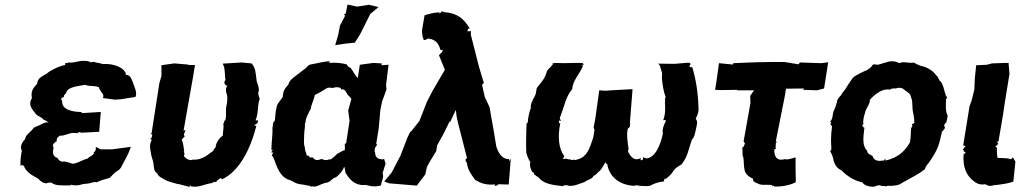

<svg xmlns="http://www.w3.org/2000/svg" viewBox="-20 -807 4493 842"><path d="M320 -223 326 -228 337 -225 415 -229 422 -316 341 -311 335 -316C293 -316 249 -329 253 -363C251 -368 253 -364 248 -371C248 -378 255 -380 262 -383C255 -389 268 -391 272 -405C280 -423 309 -428 354 -435C371 -427 390 -433 413 -425C418 -404 441 -394 431 -377L484 -370L512 -372L574 -382C583 -401 570 -423 562 -448C558 -453 555 -479 532 -479C533 -490 521 -502 512 -508C499 -517 468 -529 431 -526C415 -532 398 -532 391 -536C382 -536 383 -531 373 -536C361 -542 340 -540 337 -540C314 -537 299 -530 283 -533C273 -532 274 -528 266 -531C266 -526 265 -523 266 -522C238 -517 200 -498 186 -485C168 -473 145 -467 143 -440C130 -425 113 -410 120 -377C103 -349 117 -331 139 -305C143 -299 165 -293 173 -280C178 -282 181 -277 194 -270C183 -272 173 -269 156 -259C143 -253 135 -251 128 -247C115 -226 93 -219 90 -197C78 -185 65 -162 76 -147C73 -129 68 -107 70 -79C76 -87 77 -81 85 -80C91 -56 119 -38 147 -24C157 -12 170 -3 184 -3C185 -5 202 -7 205 -6C225 9 252 6 288 6C283 6 287 11 291 3C305 7 322 8 345 0C356 -1 369 -1 390 -8C390 -8 404 -10 402 -7C427 -19 441 -20 460 -27C469 -32 478 -49 496 -58C508 -66 512 -74 516 -83C528 -105 543 -130 554 -163L470 -152H421L400 -163C401 -147 400 -147 391 -138C396 -129 371 -120 363 -111C340 -106 321 -90 298 -89C287 -92 268 -101 253 -98C245 -99 236 -105 232 -114C209 -122 211 -138 215 -161C206 -169 220 -186 228 -186C229 -204 231 -202 242 -212C264 -210 286 -226 304 -224C310 -224 315 -223 320 -223Z M812 13C810 7 814 7 815 6L817 10C851 17 874 1 908 -4C907 -1 920 -14 925 -8C933 -11 932 -18 937 -19C938 -17 941 -23 950 -28C943 -28 952 -26 953 -20C1029 -56 1077 -149 1105 -257C1104 -254 1104 -251 1095 -260C1099 -260 1106 -264 1098 -259C1111 -267 1113 -269 1110 -281C1109 -277 1100 -279 1101 -280C1115 -315 1108 -346 1119 -373C1115 -384 1109 -400 1115 -408C1117 -420 1111 -435 1105 -454C1104 -458 1108 -456 1105 -457C1101 -483 1102 -510 1083 -529L1039 -533L957 -528C959 -522 961 -517 963 -512C968 -487 965 -477 969 -455C962 -453 961 -433 977 -431C971 -423 968 -411 974 -396C978 -386 978 -362 973 -342C968 -328 975 -300 968 -282C975 -286 966 -276 962 -277C964 -277 966 -276 959 -263C963 -251 957 -231 957 -212C938 -200 926 -176 925 -159C918 -156 918 -151 915 -145C895 -134 873 -104 824 -107C816 -100 792 -111 786 -124C795 -134 781 -144 788 -143C785 -161 784 -178 777 -196L790 -208L786 -217L791 -229L794 -237L785 -234L827 -472L835 -522H808L804 -524L744 -529L688 -521V-474L679 -443L645 -224L640 -219L648 -218L644 -200C640 -203 636 -195 646 -194C632 -170 640 -150 642 -135C643 -120 651 -106 653 -90C655 -71 655 -54 669 -48C673 -33 691 -26 701 -20C713 -12 728 -9 755 -1C771 1 794 9 812 13Z M1423 -531 1427 -538C1402 -539 1363 -527 1346 -525C1336 -521 1331 -524 1340 -524C1327 -516 1334 -522 1322 -509C1313 -502 1290 -485 1271 -470C1271 -469 1248 -455 1245 -437C1228 -416 1222 -411 1220 -382C1211 -367 1192 -349 1193 -335C1185 -306 1189 -290 1184 -276C1175 -270 1176 -252 1177 -253L1175 -250C1176 -212 1171 -190 1170 -150C1176 -152 1171 -146 1178 -151C1166 -139 1169 -135 1181 -139C1174 -135 1175 -129 1172 -125C1178 -121 1179 -114 1185 -101C1199 -58 1218 -25 1252 -17C1271 -9 1275 -1 1304 2C1320 3 1329 9 1338 7C1341 15 1346 8 1354 11C1368 14 1385 1 1406 -5C1429 -5 1435 -26 1452 -29C1469 -40 1485 -61 1489 -76C1497 -61 1492 -46 1498 -45C1522 -5 1551 8 1585 4C1607 11 1627 13 1651 6C1653 -16 1665 -27 1658 -48L1671 -90L1664 -111C1663 -110 1662 -109 1660 -108C1637 -109 1626 -115 1625 -138C1620 -144 1624 -164 1634 -171L1630 -177L1641 -245L1648 -325L1656 -363L1675 -415L1673 -434L1684 -523L1653 -521L1654 -529L1617 -531L1558 -523L1549 -465C1537 -476 1533 -488 1518 -509C1510 -513 1505 -514 1500 -525C1477 -530 1456 -534 1423 -531ZM1320 -269C1318 -286 1337 -319 1343 -330C1344 -346 1356 -367 1361 -391C1385 -402 1393 -408 1411 -419C1417 -425 1436 -422 1438 -421C1456 -427 1477 -425 1476 -415C1496 -418 1496 -402 1507 -389C1512 -385 1517 -379 1521 -373L1507 -322L1513 -277L1498 -179L1492 -176C1492 -167 1493 -158 1492 -148C1482 -148 1472 -138 1459 -133C1448 -121 1439 -114 1431 -108C1420 -111 1414 -98 1391 -110C1372 -104 1366 -100 1349 -118C1335 -111 1342 -124 1324 -126C1325 -137 1317 -144 1318 -152C1316 -168 1313 -168 1313 -184C1313 -200 1314 -232 1317 -248C1318 -252 1315 -268 1320 -269ZM1504 -787 1496 -747 1487 -743 1494 -739 1471 -695 1463 -654 1450 -609 1489 -615 1536 -620 1559 -656 1604 -746 1640 -776 1598 -786 1546 -778Z M1842 -740 1833 -688C1829 -674 1830 -653 1838 -632C1838 -646 1832 -632 1843 -631C1847 -633 1861 -641 1862 -637C1892 -633 1904 -615 1912 -587L1922 -589L1919 -579L1905 -565L1931 -501L1876 -407L1852 -360L1819 -276L1780 -227L1781 -233L1767 -204L1736 -124L1698 -51L1665 -11L1687 -3L1808 7C1820 -9 1833 -26 1845 -42L1852 -74L1863 -95L1893 -144L1897 -169L1926 -222L1951 -273L1954 -272L1979 -325L1982 -299L1988 -270L2028 -114L2021 -107C2024 -93 2024 -93 2027 -97C2030 -61 2047 -42 2064 -18C2081 -9 2101 6 2152 2C2146 15 2152 6 2159 7C2163 4 2161 2 2169 1C2187 2 2201 2 2211 2L2220 -111C2218 -107 2215 -103 2213 -100V-109C2186 -108 2169 -130 2159 -157L2156 -167L2144 -241C2138 -273 2132 -305 2127 -337L2106 -382L2094 -435L2102 -443C2095 -467 2087 -491 2080 -516L2045 -654V-670L2040 -672C2045 -669 2033 -669 2030 -670C2034 -683 2029 -680 2040 -682C2014 -725 1987 -750 1925 -754C1928 -757 1929 -755 1927 -754C1913 -762 1918 -752 1907 -748V-753C1884 -752 1861 -746 1842 -740Z M2295 -270 2296 -276C2294 -278 2298 -269 2291 -272C2299 -265 2290 -268 2289 -265C2288 -218 2286 -176 2288 -137C2291 -125 2300 -102 2306 -97C2300 -79 2310 -63 2314 -52C2323 -55 2320 -40 2326 -40C2336 -31 2346 -29 2345 -25C2367 0 2406 5 2454 10C2446 10 2449 6 2461 4C2465 12 2456 9 2461 7C2463 5 2478 4 2472 8C2502 10 2521 -2 2542 -8C2562 -22 2577 -21 2583 -36C2588 -36 2599 -46 2602 -51C2622 -65 2627 -86 2638 -99C2633 -91 2641 -86 2643 -88C2650 -38 2690 5 2763 8C2767 2 2771 3 2760 1C2772 9 2767 10 2769 5C2781 7 2779 9 2785 4C2782 13 2783 11 2788 8C2802 9 2827 11 2834 6C2860 -8 2877 -9 2894 -12C2888 -17 2896 -22 2895 -24C2901 -21 2902 -30 2897 -20C2910 -30 2926 -44 2932 -56C2944 -73 2950 -74 2969 -86C2996 -120 2999 -151 3014 -194C3028 -209 3028 -226 3033 -245C3037 -267 3041 -271 3031 -287C3042 -306 3045 -322 3043 -338C3041 -404 3031 -464 3015 -515C3015 -509 3004 -512 3005 -518C2999 -513 3012 -516 3000 -515C3011 -523 3011 -533 2997 -532C2977 -530 2957 -529 2938 -527L2866 -528C2878 -521 2877 -498 2883 -491C2885 -479 2881 -465 2884 -450C2888 -423 2890 -405 2900 -379C2893 -381 2899 -364 2896 -358C2898 -327 2898 -305 2888 -279C2898 -285 2903 -274 2900 -276C2893 -262 2883 -243 2887 -221C2877 -173 2854 -114 2813 -112C2812 -116 2805 -114 2799 -118C2803 -109 2797 -103 2797 -107C2793 -107 2798 -98 2788 -108C2788 -108 2794 -110 2789 -113C2765 -101 2748 -114 2735 -141C2731 -152 2740 -150 2736 -157C2732 -190 2727 -214 2733 -242L2740 -249L2742 -250L2744 -268L2742 -264L2754 -416L2660 -411L2635 -409L2608 -411L2591 -289L2583 -246L2587 -240C2585 -224 2584 -205 2576 -188C2561 -139 2544 -112 2501 -105C2494 -109 2493 -105 2499 -110C2489 -99 2482 -111 2472 -108C2462 -115 2451 -107 2447 -112C2455 -118 2454 -117 2454 -123C2430 -156 2425 -206 2437 -267C2441 -261 2435 -268 2433 -266C2434 -267 2429 -271 2432 -279C2442 -273 2440 -277 2436 -286C2436 -291 2437 -288 2434 -287C2457 -346 2462 -386 2489 -415C2492 -455 2519 -477 2538 -520C2527 -510 2537 -517 2534 -524C2539 -519 2542 -522 2535 -531H2496L2450 -530L2414 -531C2405 -529 2397 -528 2405 -526C2395 -511 2379 -502 2377 -490C2369 -461 2356 -450 2338 -426C2329 -419 2335 -403 2325 -385C2316 -369 2305 -348 2308 -334C2303 -319 2295 -295 2295 -270Z M3362 4C3363 5 3375 9 3366 15L3370 10C3372 3 3375 12 3377 11C3411 12 3445 5 3470 -8L3469 -65V-117C3445 -110 3434 -106 3421 -109C3385 -99 3374 -123 3376 -152C3386 -155 3383 -153 3381 -160L3382 -168V-178L3387 -186H3382L3422 -387L3427 -418L3506 -419L3502 -413L3563 -411L3594 -419L3612 -534L3582 -530C3550 -531 3520 -532 3488 -533L3482 -525L3421 -535H3356L3297 -534L3196 -530L3194 -524L3133 -530L3122 -450L3116 -413L3144 -412L3212 -413L3214 -411H3287L3270 -387L3271 -355L3241 -187L3247 -178L3241 -164L3234 -158C3240 -149 3232 -132 3240 -116C3243 -96 3241 -77 3246 -58C3252 -39 3269 -29 3283 -23C3278 -13 3293 -5 3304 -2C3317 7 3345 2 3362 4Z M3620 -273 3626 -269 3620 -262C3623 -268 3626 -251 3629 -255C3623 -210 3624 -176 3626 -159C3623 -150 3630 -149 3620 -146C3632 -123 3634 -113 3636 -102C3644 -76 3655 -68 3671 -59C3693 -37 3722 -16 3762 -7C3771 8 3794 12 3810 12C3819 13 3819 3 3818 11C3827 5 3837 3 3848 9C3852 6 3867 13 3871 8C3903 9 3924 5 3936 -5C3983 -31 4013 -46 4036 -65C4042 -86 4053 -90 4055 -96C4092 -150 4098 -168 4111 -230C4116 -233 4123 -245 4123 -242C4121 -248 4128 -246 4120 -256C4122 -261 4123 -266 4130 -270C4133 -280 4134 -290 4136 -300C4125 -319 4128 -352 4129 -370C4124 -374 4132 -368 4133 -382C4133 -385 4121 -385 4129 -389C4121 -400 4120 -431 4105 -450C4098 -451 4095 -473 4085 -477C4073 -497 4044 -512 4027 -516C4015 -518 4008 -522 3986 -533C3972 -527 3944 -540 3923 -530C3912 -539 3883 -541 3868 -534C3848 -530 3832 -520 3822 -524C3810 -526 3807 -525 3802 -515C3802 -515 3788 -500 3771 -495C3754 -487 3750 -485 3736 -477C3718 -468 3715 -458 3697 -432C3690 -419 3684 -411 3673 -398C3669 -385 3652 -379 3650 -358C3645 -342 3642 -331 3635 -318C3631 -304 3632 -283 3620 -273ZM3979 -262C3979 -261 3985 -255 3976 -246C3974 -235 3975 -210 3971 -184C3953 -150 3920 -114 3862 -103C3864 -106 3863 -111 3863 -111C3853 -102 3861 -103 3851 -103C3831 -99 3812 -102 3806 -124C3795 -127 3781 -137 3783 -146C3761 -166 3765 -201 3771 -249C3769 -244 3763 -242 3769 -248C3757 -257 3761 -262 3766 -260V-265C3764 -282 3770 -302 3774 -313C3774 -327 3796 -350 3795 -370C3822 -399 3853 -420 3884 -414C3887 -415 3886 -419 3898 -420C3898 -420 3899 -430 3894 -417C3906 -423 3909 -419 3901 -417C3930 -427 3938 -421 3954 -407C3968 -397 3972 -396 3976 -378C3981 -369 3981 -355 3982 -326C3986 -307 3989 -291 3990 -269C3988 -266 3983 -264 3979 -262Z M4352 -184 4359 -188 4379 -306 4387 -360 4394 -403 4407 -483 4403 -531H4386L4330 -529L4308 -523L4261 -521L4255 -463L4253 -415L4241 -366L4232 -342L4204 -169L4215 -167L4204 -153L4202 -154C4207 -144 4211 -143 4202 -140C4213 -143 4209 -143 4215 -137C4205 -128 4210 -133 4206 -134C4201 -72 4218 -35 4256 -8C4273 3 4284 3 4302 1C4308 6 4318 11 4338 6L4335 5C4345 6 4347 0 4343 5C4371 2 4406 -3 4424 -11L4433 -98L4422 -117L4414 -109C4410 -109 4406 -111 4401 -112C4374 -115 4366 -113 4354 -115C4353 -127 4351 -140 4352 -159C4350 -160 4348 -162 4345 -164L4358 -176C4356 -179 4355 -182 4352 -184Z"/></svg>

Font: Asimov Print
Style: DIt
Weight: 250
Width: 0
Designer: Google
Version: Version 2.000980: 2014